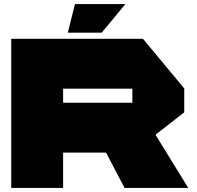

<svg xmlns="http://www.w3.org/2000/svg" viewBox="-20 -920 966 940"><path d="M35 0V-730H289V0ZM590 0 499 -173 699 -329 901 -1V0ZM289 -173V-417H628V-173ZM628 -173V-486H882V-370L629 -173ZM289 -486V-730H680L882 -487V-486ZM312 -760 347 -900H593V-899L478 -760Z"/></svg>

Font: Foldit Thin Black
Style: Regular
Weight: 900
Version: Version 1.003